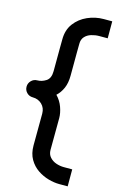

<svg xmlns="http://www.w3.org/2000/svg" viewBox="-145 -908 690 1093"><g transform="rotate(15 200.5 -361.5)"><path d="M374 -748H324Q301 -748 278 -741Q255 -734 240.5 -718Q226 -702 226 -676V-675Q226 -674 225.5 -627Q225 -580 225 -488Q225 -445 211.5 -414Q198 -383 175 -362Q201 -335 213 -301Q225 -267 225 -238L224 -50Q224 -24 239.5 -7Q255 10 277.5 17.5Q300 25 322 25H372V125H322Q292 125 258 115.5Q224 106 193.5 85.5Q163 65 143.5 31.5Q124 -2 124 -50L125 -237Q125 -271 103 -292Q81 -313 49 -313Q28 -313 13.5 -327.5Q-1 -342 -1 -363Q-1 -383 13.5 -398Q28 -413 49 -413Q75 -413 100 -429Q125 -445 125 -488Q125 -577 125.5 -624Q126 -671 126 -675Q126 -731 155 -769.5Q184 -808 229.5 -828Q275 -848 324 -848H374Z"/></g></svg>

Font: Bruno Ace
Style: Regular
Weight: 400
Version: Version 1.100; ttfautohint (v1.8.4.7-5d5b);gftools[0.9.27]